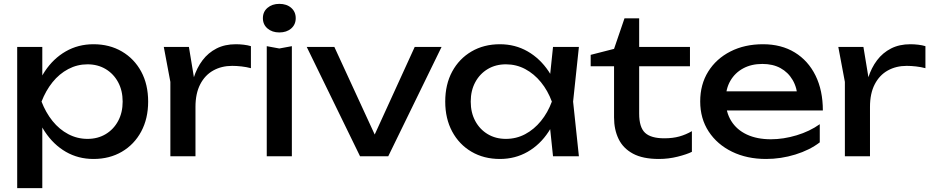

<svg xmlns="http://www.w3.org/2000/svg" viewBox="-20 -809 4824 994"><path d="M69 -566H199V-369L193 -349V-235L199 -200V165H69ZM149 -283Q168 -373 212 -439.5Q256 -506 320.5 -543Q385 -580 464 -580Q547 -580 611 -542.5Q675 -505 711 -438.5Q747 -372 747 -283Q747 -195 711 -128Q675 -61 611 -23.5Q547 14 464 14Q385 14 321 -23Q257 -60 212.5 -127Q168 -194 149 -283ZM615 -283Q615 -340 591.5 -383.5Q568 -427 527 -451.5Q486 -476 433 -476Q380 -476 333.5 -451.5Q287 -427 252 -383.5Q217 -340 195 -283Q217 -226 252 -182.5Q287 -139 333.5 -114.5Q380 -90 433 -90Q486 -90 527 -114.5Q568 -139 591.5 -182.5Q615 -226 615 -283Z M828 -566H958L992 -360V0H862V-385ZM1279 -570V-456Q1257 -462 1231 -465Q1205 -468 1182 -468Q1127 -468 1084 -444Q1041 -420 1016.5 -372.5Q992 -325 992 -256L962 -293Q966 -353 982.5 -405.5Q999 -458 1028.5 -497Q1058 -536 1101 -558Q1144 -580 1201 -580Q1221 -580 1242 -577.5Q1263 -575 1279 -570Z M1361 -570 1426 -558 1491 -570V0H1361ZM1426 -641Q1389 -641 1365 -661.5Q1341 -682 1341 -715Q1341 -748 1365 -768.5Q1389 -789 1426 -789Q1464 -789 1487.5 -768.5Q1511 -748 1511 -715Q1511 -682 1487.5 -661.5Q1464 -641 1426 -641Z M1945 -58H1895L2127 -566H2266L1990 0H1844L1568 -566H1711Z M2843 0 2821 -210 2847 -283 2821 -355 2843 -566H2977L2947 -283L2977 0ZM2883 -283Q2864 -194 2820 -127Q2776 -60 2711.5 -23Q2647 14 2568 14Q2485 14 2421 -23.5Q2357 -61 2321 -128Q2285 -195 2285 -283Q2285 -372 2321 -438.5Q2357 -505 2421 -542.5Q2485 -580 2568 -580Q2647 -580 2711.5 -543Q2776 -506 2820.5 -439.5Q2865 -373 2883 -283ZM2417 -283Q2417 -226 2440.5 -182.5Q2464 -139 2505 -114.5Q2546 -90 2599 -90Q2653 -90 2699 -114.5Q2745 -139 2780.5 -182.5Q2816 -226 2837 -283Q2816 -340 2780.5 -383.5Q2745 -427 2699 -451.5Q2653 -476 2599 -476Q2546 -476 2505 -451.5Q2464 -427 2440.5 -383.5Q2417 -340 2417 -283Z M3038 -466V-525L3159 -556L3213 -714H3289V-566H3552V-466H3289V-221Q3289 -150 3319.5 -121.5Q3350 -93 3419 -93Q3463 -93 3497 -102.5Q3531 -112 3562 -130V-23Q3536 -10 3488.5 2Q3441 14 3391 14Q3308 14 3257 -13.5Q3206 -41 3182.5 -89.5Q3159 -138 3159 -201V-466Z M3946 14Q3847 14 3770 -23.5Q3693 -61 3649 -128Q3605 -195 3605 -284Q3605 -372 3646.5 -438.5Q3688 -505 3761.5 -542.5Q3835 -580 3930 -580Q4025 -580 4094.5 -537.5Q4164 -495 4202 -418Q4240 -341 4240 -237H3707V-336H4175L4110 -299Q4107 -355 4083.5 -395Q4060 -435 4020.5 -456.5Q3981 -478 3927 -478Q3870 -478 3827.5 -455Q3785 -432 3761 -390.5Q3737 -349 3737 -292Q3737 -229 3765.5 -183Q3794 -137 3846.5 -112.5Q3899 -88 3971 -88Q4036 -88 4104 -108.5Q4172 -129 4224 -166V-72Q4172 -32 4097.5 -9Q4023 14 3946 14Z M4320 -566H4450L4484 -360V0H4354V-385ZM4771 -570V-456Q4749 -462 4723 -465Q4697 -468 4674 -468Q4619 -468 4576 -444Q4533 -420 4508.5 -372.5Q4484 -325 4484 -256L4454 -293Q4458 -353 4474.5 -405.5Q4491 -458 4520.5 -497Q4550 -536 4593 -558Q4636 -580 4693 -580Q4713 -580 4734 -577.5Q4755 -575 4771 -570Z"/></svg>

Font: Unbounded
Style: Regular
Weight: 400
Designer: Luke Prowse, Jean-Baptiste Morizot, Fátima Lázaro, Florian Runge
Foundry: NaN
Version: Version 1.701;gftools[0.9.28.dev5+ged2979d]